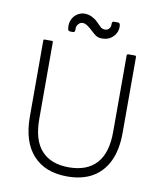

<svg xmlns="http://www.w3.org/2000/svg" viewBox="-92 -909 840 993"><g transform="rotate(10 328.5 -412.5)"><path d="M328 10Q212 10 148.5 -60Q85 -130 85 -262V-660Q85 -667 90 -667H131Q135 -667 135 -660V-258Q135 -147 184.5 -92.5Q234 -38 328 -38Q423 -38 473 -92.5Q523 -147 523 -258V-660Q523 -667 532 -667H564Q572 -667 572 -660V-262Q572 -173 543 -112.5Q514 -52 460 -21Q406 10 328 10ZM382 -724Q361 -724 348.5 -733Q336 -742 323.5 -754Q311 -766 297 -776Q283 -786 270 -786Q256 -786 245 -771Q238 -762 239 -744Q239 -731 229 -731H214Q202 -731 201 -745Q198 -769 205 -787Q214 -810 233 -822.5Q252 -835 271 -835Q293 -835 311 -826Q329 -817 341.5 -804.5Q354 -792 364 -782Q374 -772 389 -772Q405 -772 414 -786Q419 -795 418 -808Q418 -820 428 -820H448Q460 -820 461 -807Q463 -789 457 -773Q448 -751 429 -737.5Q410 -724 382 -724Z"/></g></svg>

Font: Vivano Light
Style: Regular
Weight: 300
Designer: Joe Prince, Josias Burgherr
Version: Version 2.064;September 19, 2022;FontCreator 14.0.0.2877 64-